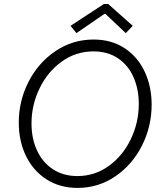

<svg xmlns="http://www.w3.org/2000/svg" viewBox="-20 -922 802 949"><path d="M72.8 -315.9Q72.8 -423.3 121.1 -517.8Q169.4 -612.3 254.2 -669.4Q338.9 -726.6 442.4 -726.6Q531.7 -726.6 596.7 -683.3Q661.6 -640.1 695.6 -566.9Q729.5 -493.7 729.5 -404.8Q729.5 -296.9 681.6 -202.1Q633.8 -107.4 549.8 -50.3Q465.8 6.8 363.3 6.8Q275.9 6.8 210 -35.4Q144 -77.6 108.4 -151.1Q72.8 -224.6 72.8 -315.9ZM666 -408.2Q666 -481 640.1 -540Q614.3 -599.1 563.7 -633.5Q513.2 -668 441.9 -668Q355 -668 284.9 -617.4Q214.8 -566.9 175.3 -484.6Q135.7 -402.3 135.7 -311.5Q135.7 -237.3 163.1 -178.2Q190.4 -119.1 241.7 -85.4Q293 -51.8 362.8 -51.8Q448.7 -51.8 518.1 -102.1Q587.4 -152.3 626.7 -234.6Q666 -316.9 666 -408.2ZM328.6 -794.4 493.7 -902.3H514.6L636.2 -794.4L601.6 -758.3L501.5 -853H495.6L357.9 -758.3Z"/></svg>

Font: Reddit Sans Fudge Light Italic
Style: Regular
Weight: 300
Italic angle: -11.25°
Designer: Stephen Hutchings
Version: Version 1.013